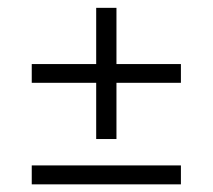

<svg xmlns="http://www.w3.org/2000/svg" viewBox="-20 -564 556 502"><path d="M63 -82V-131.5H453V-82ZM284.5 -200.5H231.5V-543.5H284.5ZM63 -347.5V-396.5H453V-347.5Z"/></svg>

Font: Anek Telugu Light
Style: Regular
Weight: 300
Version: Version 1.003